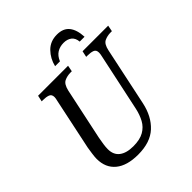

<svg xmlns="http://www.w3.org/2000/svg" viewBox="-243 -1067 1236 1236"><g transform="rotate(-45 375.5 -448.5)"><path d="M301 10Q200 10 146 -34.5Q92 -79 92 -160Q92 -177 96 -205.5Q100 -234 103 -252L177 -603Q182 -622 182 -633Q182 -658 163 -665Q144 -672 116 -672H104L113 -714H386L378 -672H366Q336 -672 310.5 -660Q285 -648 274 -600L199 -247Q194 -220 190.5 -196.5Q187 -173 187 -153Q187 -102 221 -76Q255 -50 317 -50Q377 -50 413.5 -71Q450 -92 469.5 -128Q489 -164 499 -210L583 -604Q587 -621 587 -633Q587 -658 568.5 -665Q550 -672 521 -672H509L518 -714H751L743 -672H731Q701 -672 675.5 -660Q650 -648 640 -600L556 -203Q535 -104 473.5 -47Q412 10 301 10ZM325 -771Q338 -827 377 -867Q416 -907 477 -907Q534 -907 562 -872Q590 -837 593 -771H549Q546 -806 524.5 -822.5Q503 -839 470 -839Q436 -839 410 -823Q384 -807 369 -771Z"/></g></svg>

Font: Noto Serif SemiCondensed
Style: Italic
Weight: 400
Width: 4
Italic angle: -12°
Designer: Monotype Design Team
Foundry: Monotype Imaging Inc.
Version: Version 2.013